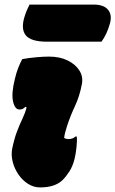

<svg xmlns="http://www.w3.org/2000/svg" viewBox="-20 -808 504 838"><path d="M77 -550Q104 -555 137 -558Q170 -561 194 -561Q241 -561 275.5 -544Q310 -527 327 -499.5Q344 -472 337 -439Q327 -387 307 -344.5Q287 -302 273 -259Q262 -226 260 -206Q268 -201 279 -201Q298 -201 309 -212H315Q317 -195 314 -166.5Q311 -138 306 -117Q298 -83 283 -60Q268 -37 254 -23Q221 10 155 10Q127 10 102.5 -5.5Q78 -21 60.5 -46.5Q43 -72 35.5 -101.5Q28 -131 33 -158Q42 -202 54 -233.5Q66 -265 78 -290Q90 -315 96 -339L91 -342Q84 -335 78.5 -332.5Q73 -330 65 -330Q45 -330 37 -365Q29 -400 45 -464Q51 -490 59.5 -511.5Q68 -533 77 -550ZM109 -788H389Q433 -788 451.5 -765.5Q470 -743 460 -706Q453 -681 444 -662Q435 -643 423 -626H186Q114 -626 92 -654.5Q70 -683 88 -738Q93 -754 98.5 -766Q104 -778 109 -788Z"/></svg>

Font: Recursive Sn Csl St XBk
Style: Italic
Weight: 1000
Italic angle: -15°
Version: Version 1.085;hotconv 1.1.0;makeotfexe 2.6.0; ttfautohint (v